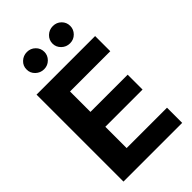

<svg xmlns="http://www.w3.org/2000/svg" viewBox="-278 -1041 1136 1136"><g transform="rotate(-45 290.0 -473.0)"><path d="M46.9 0V-727.5H537.1V-600.6H200.2V-429.7H511.7V-305.2H200.2V-127H538.1V0ZM185.1 -801.8Q154.3 -801.8 132.1 -823.2Q109.9 -844.7 110.4 -874Q109.9 -904.3 132.1 -925.3Q154.3 -946.3 185.1 -946.3Q215.8 -946.3 237.3 -925.3Q258.8 -904.3 258.8 -874Q258.8 -844.7 237.3 -823.2Q215.8 -801.8 185.1 -801.8ZM401.9 -801.8Q371.1 -801.8 349.1 -823.2Q327.1 -844.7 327.1 -874Q327.1 -904.3 349.1 -925.3Q371.1 -946.3 401.9 -946.3Q433.1 -946.3 454.3 -925.3Q475.6 -904.3 475.6 -874Q475.6 -844.7 454.3 -823.2Q433.1 -801.8 401.9 -801.8Z"/></g></svg>

Font: Inter Tight
Style: Bold
Weight: 700
Designer: Rasmus Andersson
Foundry: rsms
Version: Version 3.004; ttfautohint (v1.8.4.7-5d5b)